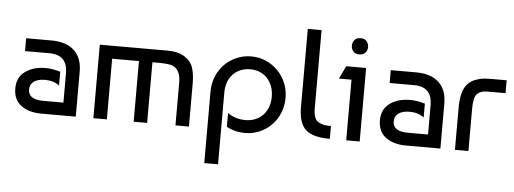

<svg xmlns="http://www.w3.org/2000/svg" viewBox="-56 -861 3342 1249"><g transform="rotate(5 1615.0 -236.0)"><path d="M327 -282V-192Q289 -221 234 -221Q187 -221 161 -202.5Q135 -184 135 -150Q135 -84 233 -84H365V-275Q365 -396 247 -396H87V-480H252Q349 -480 401 -432Q453 -384 453 -294V0H230Q145 0 95 -38Q45 -76 45 -149Q45 -222 98 -260Q151 -298 231 -298Q276 -298 327 -282Z M568 -480H1009Q1080 -480 1122 -453Q1165 -426 1178.5 -383Q1192 -340 1192 -280V0H1104V-280Q1104 -358 1057 -383Q1033 -396 960 -396H919V0H831V-396H656V0H568Z M1312 228V-240Q1312 -292 1331 -338Q1350 -384 1383 -417.5Q1416 -451 1461 -470.5Q1506 -490 1557 -490Q1608 -490 1652.5 -470.5Q1697 -451 1730.5 -417Q1764 -383 1783 -337.5Q1802 -292 1802 -240Q1802 -188 1783.5 -142.5Q1765 -97 1732 -63Q1699 -29 1654 -9.5Q1609 10 1557 10Q1493 10 1438 -20V-110Q1487 -74 1554 -74Q1590 -74 1619.5 -86.5Q1649 -99 1669.5 -121Q1690 -143 1701 -173.5Q1712 -204 1712 -240Q1712 -276 1701 -306.5Q1690 -337 1670 -359Q1650 -381 1621.5 -393.5Q1593 -406 1557 -406Q1522 -406 1493.5 -394Q1465 -382 1444.5 -360Q1424 -338 1413 -307.5Q1402 -277 1402 -240V228Z M1907 -190V-700H1997V-190Q1997 -154 2005.5 -131.5Q2014 -109 2032 -99.5Q2050 -90 2067 -87Q2084 -84 2112 -84V0Q2000 0 1953.5 -43Q1907 -86 1907 -190Z M2307 0H2219V-396H2137L2177 -480H2307ZM2215 -580Q2202 -597 2202 -617Q2202 -637 2215 -653.5Q2228 -670 2255 -670Q2282 -670 2295 -653.5Q2308 -637 2308 -617Q2308 -597 2295 -580.5Q2282 -564 2255 -564Q2228 -564 2215 -580Z M2708 -282V-192Q2670 -221 2615 -221Q2568 -221 2542 -202.5Q2516 -184 2516 -150Q2516 -84 2614 -84H2746V-275Q2746 -396 2628 -396H2468V-480H2633Q2730 -480 2782 -432Q2834 -384 2834 -294V0H2611Q2526 0 2476 -38Q2426 -76 2426 -149Q2426 -222 2479 -260Q2532 -298 2612 -298Q2657 -298 2708 -282Z M2929 0V-273Q2929 -388 2972 -432Q2993 -454 3023 -465Q3053 -476 3075.5 -478Q3098 -480 3137 -480H3225V-396H3119Q3099 -396 3088 -395Q3077 -394 3062 -388Q3047 -382 3036 -369Q3017 -345 3017 -273V0Z"/></g></svg>

Font: Baumans
Style: Regular
Weight: 400
Designer: Henadij Zarechnjuk
Foundry: Cyreal (www.cyreal.org)
Version: Version 001.002